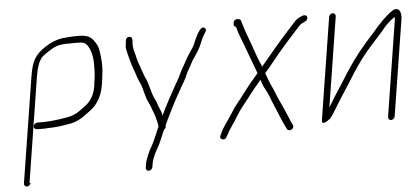

<svg xmlns="http://www.w3.org/2000/svg" viewBox="-47 -599 1891 868"><g transform="rotate(-5 898.0 -164.5)"><path d="M55.3 156 130.5 -319C136.1 -354.3 143.7 -379.3 153.4 -394C158.1 -403.5 169.2 -413.9 186.7 -425.1C233.4 -455.1 236.7 -457 322.5 -457C339.2 -457 350.6 -455.5 356.8 -452.5C381.2 -440.6 392.9 -392.4 392.7 -358C392.6 -327.9 393.9 -315.3 386.8 -270C382.9 -225.5 367 -192.7 339.2 -171.5C319.3 -156.4 303.7 -142.9 280.2 -132.9C256.7 -122.9 178.7 -113 145.9 -113H113.9C106 -113 97.8 -105.9 96.5 -98C95.3 -90.1 101.2 -83 113.9 -83H145.9C151.2 -83 156.6 -83.3 162.1 -84C190.1 -84 224.7 -88 266 -96C289 -100.5 312.6 -112.1 336.5 -131C359.4 -146.9 374.8 -159.9 382.5 -169.9C409.3 -204.8 418.8 -232.6 425.9 -304C431.2 -337.2 429.6 -376 421.3 -420.3C419.2 -431.9 412 -445.9 399.7 -462.3C387.4 -478.8 366.8 -487 337.9 -487H317.9C308.6 -487 296.4 -486.3 281.6 -485L259.3 -483C233.5 -479.1 208.2 -469.2 183.6 -453.1C132.8 -420.2 117.1 -393.9 105.3 -319L30 156C28.8 163.9 34.7 171 42.7 171C50.6 171 58.8 163.9 60 156Z M614.9 133 618.3 112C620.4 98.3 638.3 59.6 645.3 49.7C654 37.2 675.4 -15.9 681.9 -31C689.3 -35.7 692.3 -41.7 690.8 -49C699.6 -70.5 705.1 -79 721.4 -113.1C740.3 -152.8 759.4 -184.9 777.3 -217.6C789.4 -239.8 796.1 -246.7 805 -269.3C812.7 -289.1 821.6 -297.7 830 -316.6C834.1 -325.7 842 -338.5 853.8 -355.1C865.7 -371.7 875 -388.7 881.9 -406.3C888.9 -423.8 895.5 -437.4 901.8 -447C911.9 -459.3 912.7 -468.3 904.1 -474C890.6 -482.9 872.9 -459.8 850.9 -404.7C844.1 -387.6 816.7 -352.8 808.7 -336.1C800.9 -319.6 781.7 -289.5 774.9 -272.8C768.9 -257.8 754.3 -234.9 747.1 -221.5C729.6 -189.2 700.1 -137.9 681 -95C680.6 -96.3 680.2 -98.8 679.7 -102.5C678.6 -112.2 669.3 -129.4 666 -139L659.9 -157C658 -162.3 654.8 -169.4 650.2 -178.1C641.5 -194.5 630.4 -247.5 622 -264.5C616.9 -274.8 613.3 -283.7 611.1 -291L602.7 -314C600.7 -322 598 -329.7 594.9 -337C588.5 -351.7 586.7 -365.6 582.5 -382C574.8 -404.7 572.3 -425 575.2 -443C575.1 -455.5 573.8 -463.6 559.9 -462.5C549.7 -461.6 544.6 -454.1 544.7 -440C544.1 -436 543.3 -429.9 542.3 -421.8C540.5 -406.8 555.9 -358.7 558.5 -347.5C562.2 -331.6 569.3 -315.2 574.5 -300L581.9 -277C584.6 -269 588.5 -259.8 593.6 -249.4C602.9 -230.4 610.9 -183.5 620.7 -165C632.3 -143.4 635.7 -126.8 645.1 -104.5C650 -92.7 649.5 -86.4 653.4 -75C656.3 -66.5 657 -57 658.6 -48C652.9 -35.2 625.5 31.3 618 41.1C611.2 49.8 590.6 97.5 588.3 112L584.9 133C583.7 140.9 589.6 148 597.6 148C605.5 148 613.7 140.9 614.9 133Z M1351.6 -490 1339.8 -485C1329.1 -480.3 1319.4 -473.2 1310.9 -463.5C1302.4 -453.8 1292.3 -442.7 1280.6 -430C1236.4 -382.1 1191.5 -327.1 1148.7 -276C1148.4 -278 1146.1 -283.7 1141.9 -293C1126.1 -328.3 1117.5 -361.9 1099.8 -407.4C1082.9 -451.1 1080.8 -462.4 1071.5 -492.5C1070 -497.5 1064.5 -500 1055.2 -500C1045.9 -500 1040.2 -495.7 1038.1 -487L1037 -480C1035.9 -472.7 1039.1 -468 1046.8 -466C1051 -448.8 1056.6 -431.4 1063.7 -413.8C1079.5 -374.3 1111.4 -284.4 1125.4 -249C1096.1 -215.4 1073.8 -188 1058.4 -166.8C1030.8 -128.6 1014.7 -114.8 992.9 -78.5C971.6 -43 954.2 -28.5 934.5 16C929.7 25.6 931.8 32 940.7 35.1C949.6 38.2 956.4 35.2 960.9 26C987.2 -23.4 994.3 -25 1017.1 -64C1036.6 -97.2 1053.2 -112.8 1077.5 -145.5C1099.7 -175.3 1116 -193.9 1136.5 -218C1136.4 -217.3 1138.1 -211.8 1141.4 -201.5C1144.8 -191.2 1149.2 -181.3 1154.7 -172C1169.7 -146.8 1172.9 -129.3 1186.9 -97.5C1206.1 -54.1 1214.9 -25.1 1235.8 14C1244.8 30.8 1272.7 14.3 1264.3 -1.6C1260.2 -9.3 1255.5 -19.6 1250.4 -32.4C1237.4 -64.6 1224 -93.9 1210.1 -123.5C1201.5 -141.7 1192.2 -169.6 1182.7 -187.5C1174.7 -202.6 1166 -230.9 1160 -246C1164.8 -250.1 1182.8 -271.8 1214.3 -311C1248.5 -353.8 1300.1 -409.6 1329.6 -442.5C1336.5 -450.2 1342.7 -455 1348.4 -457L1360.3 -463C1364.5 -464.3 1367.6 -467 1369.6 -471C1377.1 -486.3 1364.4 -494.1 1351.6 -490Z M1470.1 -474 1397.4 -15C1394.1 5.7 1404.4 7 1428.2 -11C1430.9 -13 1433.3 -14.7 1435.5 -16C1444 -27.3 1452.6 -40.3 1461.2 -55C1481 -88.6 1503.6 -122.3 1525.9 -157L1560.6 -212C1588.4 -255.4 1617.5 -294 1648.1 -327.6C1678.6 -361.2 1696.3 -381 1701.3 -387C1720.1 -411.8 1741.4 -432.2 1765 -448C1765.8 -444.7 1765.7 -440.3 1764.9 -435L1696 0C1694.7 7.9 1700.7 15 1708.6 15C1716.5 15 1724.7 7.9 1726 0L1794.9 -435C1799.6 -464.8 1789.7 -494.5 1758.7 -478C1731.3 -460.4 1698.2 -428.1 1659.3 -381C1612.2 -330.6 1570.9 -278.6 1535.6 -225L1500.9 -170C1475.5 -131.3 1453.6 -96.7 1435.5 -66L1500.1 -474C1501.3 -481.9 1495.4 -489 1487.5 -489C1479.5 -489 1471.3 -481.9 1470.1 -474Z"/></g></svg>

Font: MewTooHand
Style: Ita
Weight: 400
Designer: Mew Too, Robert Jablonski
Version: Version 0.77